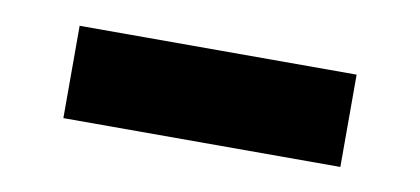

<svg xmlns="http://www.w3.org/2000/svg" viewBox="-30 -441 560 256"><g transform="rotate(10 250.0 -312.5)"><path d="M62.5 -250V-375H437.5V-250Z"/></g></svg>

Font: Oldtimer
Style: Regular
Weight: 400
Designer: GGBotNet
Foundry: GGBotNet
Version: 1.00